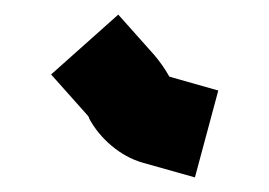

<svg xmlns="http://www.w3.org/2000/svg" viewBox="-20 -749 369 263"><path d="M279 -625 212 -644C206 -654.7 199 -664.7 191 -674L142 -729L50 -647C66.3 -628.7 82.7 -610.4 99 -592C101 -590 102 -588.3 102 -587C116.3 -559.9 144.1 -534.9 176 -526L247 -506Z"/></svg>

Font: Tape
Style: Regular
Weight: 500
Foundry: Cannot Into Space Fonts
Version: Version 0.97